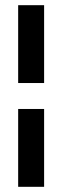

<svg xmlns="http://www.w3.org/2000/svg" viewBox="-20 -720 240 740"><path d="M50 0V-300H150V0ZM50 -400V-700H150V-400Z"/></svg>

Font: Matrix Sans
Style: Regular
Weight: 400
Designer: Brad Neil
Version: Version 1.100